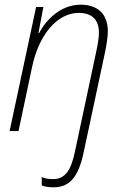

<svg xmlns="http://www.w3.org/2000/svg" viewBox="-20 -559 528 819"><path d="M208 240C279 240 315 194 337 90L428 -336C434 -366 440 -401 440 -425C440 -500 396 -539 324 -539C240 -539 177 -476 147 -418H144L165 -529H134L21 0H59L117 -274C146 -411 224 -504 316 -504C370 -504 402 -477 402 -420C402 -397 397 -370 391 -341L300 86C283 170 256 205 207 205C189 205 172 203 158 196V232C170 237 187 240 208 240Z"/></svg>

Font: Noto Sans SemiCondensed ExtraLight
Style: Italic
Weight: 200
Width: 4
Italic angle: -12°
Designer: Monotype Design Team
Foundry: Monotype Imaging Inc.
Version: Version 2.013